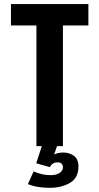

<svg xmlns="http://www.w3.org/2000/svg" viewBox="-20 -720 490 946"><path d="M159.5 0V-594.5H34V-700H415.5V-594.5H290V0ZM223.5 205.5Q195.5 205.5 167.5 201Q139.5 196.5 117.5 187L145.5 124.5Q166 133.5 186.2 138.2Q206.5 143 230 143Q257.5 143 273.8 132Q290 121 290 104Q290 93.5 284 86.8Q278 80 263 80Q238 80 225.5 103.5L158.5 84.5L186 0H261L246.5 41.5Q264.5 31.5 292.5 31.5Q320.5 31.5 343.5 47.2Q366.5 63 366.5 101Q366.5 156 325 180.8Q283.5 205.5 223.5 205.5Z"/></svg>

Font: Trispace Condensed SemiBold
Style: Regular
Weight: 600
Width: 3
Designer: Tyler Finck
Foundry: Etcetera Type Company
Version: Version 1.210; ttfautohint (v1.8.3)